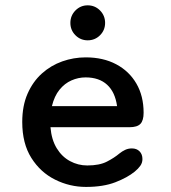

<svg xmlns="http://www.w3.org/2000/svg" viewBox="-20 -708 659 738"><path d="M310.5 10.5Q248 10.5 191.8 -17.5Q135.5 -45.5 100.5 -101Q65.5 -156.5 65.5 -239Q65.5 -301.5 86 -348Q106.5 -394.5 141 -425.5Q175.5 -456.5 219.2 -472Q263 -487.5 309.5 -487.5Q376.5 -487.5 426.5 -461Q476.5 -434.5 504.2 -386.8Q532 -339 532 -274.5Q532 -245 519.8 -232Q507.5 -219 477.5 -219H174Q178 -171 198 -138.2Q218 -105.5 249 -88.8Q280 -72 315.5 -72Q362.5 -72 391 -86.8Q419.5 -101.5 439 -118Q449.5 -126.5 461.2 -132Q473 -137.5 487 -137.5Q505.5 -137.5 516.5 -126.2Q527.5 -115 527.5 -96.5Q527.5 -82.5 519.5 -71Q511.5 -59.5 498 -48.5Q470 -25.5 423.5 -7.5Q377 10.5 310.5 10.5ZM179.5 -300H430Q422.5 -354 391.8 -382.2Q361 -410.5 309 -410.5Q281 -410.5 254.8 -399Q228.5 -387.5 208.8 -363.2Q189 -339 179.5 -300ZM317 -553Q289.5 -553 270 -572.5Q250.5 -592 250.5 -620Q250.5 -648 270 -667.8Q289.5 -687.5 317 -687.5Q345 -687.5 364.5 -667.8Q384 -648 384 -620Q384 -592 364.5 -572.5Q345 -553 317 -553Z"/></svg>

Font: Sono Monospace Medium
Style: Regular
Weight: 500
Designer: Tyler Finck
Foundry: Tyler Finck
Version: Version 2.112